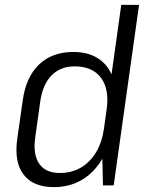

<svg xmlns="http://www.w3.org/2000/svg" viewBox="-20 -760 604 787"><path d="M201 7Q116 7 76.5 -44.5Q37 -96 51 -193L73 -347Q86 -444 140 -495.5Q194 -547 280 -547Q343 -547 384.5 -519Q426 -491 443.5 -439Q461 -387 451 -315L439 -229Q429 -157 396 -103.5Q363 -50 313.5 -21.5Q264 7 201 7ZM225 -51Q274 -51 311.5 -73Q349 -95 373.5 -135.5Q398 -176 406 -232L417 -310Q429 -394 394 -441Q359 -488 286 -488Q228 -488 191.5 -451Q155 -414 145 -344L124 -194Q115 -126 141 -88.5Q167 -51 225 -51ZM398 -175 477 -740H550L446 0H402Z"/></svg>

Font: Pathway Extreme SemiCondensed Light
Style: Italic
Weight: 300
Width: 4
Italic angle: -8°
Version: Version 1.001;gftools[0.9.26]